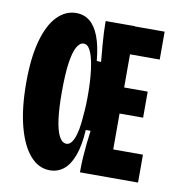

<svg xmlns="http://www.w3.org/2000/svg" viewBox="-78 -743 756 827"><g transform="rotate(10 299.5 -329.5)"><path d="M194 14Q145 14 108 -28Q71 -70 50 -149.5Q29 -229 29 -341Q29 -450 49.5 -524Q70 -598 106.5 -635.5Q143 -673 190 -673Q224 -673 249 -653Q274 -633 290 -591.5Q306 -550 312 -485L331 -484Q327 -528 324.5 -558.5Q322 -589 321 -611.5Q320 -634 320 -651V-661H448V0H324V-9Q324 -38 326 -67.5Q328 -97 331 -126.5Q334 -156 338 -184H317Q313 -115 296.5 -71Q280 -27 254 -6.5Q228 14 194 14ZM360 0V-122H578V0ZM245 -111Q258 -111 267.5 -124Q277 -137 283.5 -159.5Q290 -182 293 -209.5Q296 -237 298 -266Q300 -295 300 -321V-342Q300 -364 298.5 -391.5Q297 -419 293.5 -446.5Q290 -474 283.5 -497.5Q277 -521 267.5 -535Q258 -549 244 -549Q227 -549 214 -526Q201 -503 194 -454Q187 -405 187 -326Q187 -256 193.5 -208Q200 -160 213 -135.5Q226 -111 245 -111ZM360 -279V-393H551V-279ZM360 -538V-660H578V-538Z"/></g></svg>

Font: Bricolage Grotesque 48pt Condensed ExtraBold
Style: Regular
Weight: 800
Width: 3
Designer: Mathieu Triay
Foundry: Atelier Triay
Version: Version 1.001;gftools[0.9.33.dev8+g029e19f]